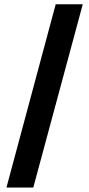

<svg xmlns="http://www.w3.org/2000/svg" viewBox="-20 -760 411 887"><path d="M133.8 106.4H9.8L237.3 -740.2H362.3Z"/></svg>

Font: WEMIX Pretendard
Style: Bold
Weight: 700
Designer: Base glyphs from Inter by Rasmus Andersson; Hangeul glyphs from Noto Sans CJK(Source Han Sans) by Jang Soo-young and Kan
Foundry: Kil Hyung-jin
Version: Version 1.000